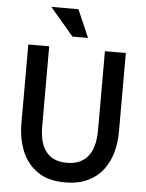

<svg xmlns="http://www.w3.org/2000/svg" viewBox="-60 -957 772 1016"><g transform="rotate(5 325.5 -449.5)"><path d="M315 -909 379 -762H296L171 -909ZM67 -281V-700H178V-276Q178 -94 325 -94Q397 -94 435.5 -140.5Q474 -187 474 -280V-700H585V-281Q585 -223 570.5 -171Q556 -119 524.5 -78Q493 -37 443.5 -13.5Q394 10 323 10Q231 10 174.5 -31Q118 -72 92.5 -138Q67 -204 67 -281Z"/></g></svg>

Font: Haskoy SemiBold
Style: Regular
Weight: 600
Designer: Ertekin Erdin
Foundry: Ertekin Erdin
Version: Version 1.500; ttfautohint (v1.8.3)